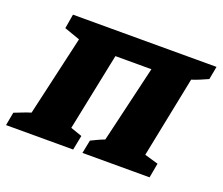

<svg xmlns="http://www.w3.org/2000/svg" viewBox="-118 -678 947 817"><g transform="rotate(20 355.5 -269.5)"><path d="M314 -435 242 -84 294 -66 281 0H-23L-12 -60Q5 -66 21.5 -73Q38 -80 61 -87L144 -449L73 -474L84 -539H734L723 -480Q705 -472 687.5 -464.5Q670 -457 651 -451L577 -84L639 -66L627 0H323L335 -60Q348 -66 360 -72Q372 -78 395 -87L477 -435Z"/></g></svg>

Font: Piazzolla SC ExtraBold
Style: Italic
Weight: 800
Italic angle: -11.3°
Designer: Juan Pablo del Peral
Foundry: Huerta Tipografica
Version: Version 1.330